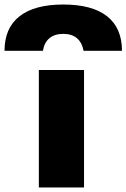

<svg xmlns="http://www.w3.org/2000/svg" viewBox="-113 -830 560 850"><path d="M167 -810Q295 -810 361 -758Q427 -706 427 -605H257Q250 -642 227.5 -661Q205 -680 167 -680Q129 -680 106 -661Q83 -642 77 -605H-93Q-93 -706 -26.5 -758Q40 -810 167 -810ZM59 0V-520H259V0Z"/></svg>

Font: M PLUS 1 Black
Style: Regular
Weight: 900
Designer: Coji Morishita
Foundry: UNDERFOREST DESIGN
Version: Version 1.001